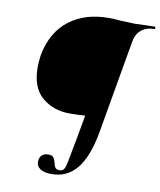

<svg xmlns="http://www.w3.org/2000/svg" viewBox="-90 -699 803 963"><g transform="rotate(10 312.0 -217.5)"><path d="M161 144Q161 122 173.5 110.5Q186 99 206 99Q225 99 232 108Q239 117 244 135Q247 151 253 159Q259 167 275 167Q289 167 296 157.5Q303 148 308 124Q313 100 325 34Q328 22 329.5 11.5Q331 1 333 -8L354 -125Q318 -122 275 -122Q192 -122 134.5 -170.5Q77 -219 77 -324Q77 -349 82 -386Q105 -505 185 -566.5Q265 -628 386 -628Q414 -628 445 -625Q511 -622 519 -622Q538 -622 572 -624L619 -625Q624 -625 624 -619Q624 -613 619 -613Q580 -613 554.5 -592Q529 -571 522 -532L439 -55Q416 73 366.5 133Q317 193 239 193Q201 193 181 180Q161 167 161 144Z"/></g></svg>

Font: Cormorant Garamond
Style: Bold Italic
Weight: 700
Italic angle: -10°
Designer: Christian Thalmann (Catharsis Fonts)
Foundry: Catharsis Fonts
Version: Version 4.000